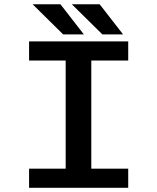

<svg xmlns="http://www.w3.org/2000/svg" viewBox="-20 -898 750 918"><path d="M593 -608.5H416.5V-91.5H593V0H119V-91.5H294V-608.5H119V-700H593ZM568.5 -733.5H469.5L323.5 -877.5H456.5ZM381 -733.5H282L136 -877.5H269Z"/></svg>

Font: League Mono Medium
Style: Regular
Weight: 500
Width: 6
Designer: Tyler Finck
Foundry: The League of Moveable Type / Tyler Finck
Version: Version 2.300;RELEASE